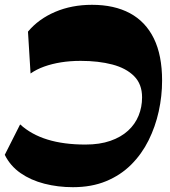

<svg xmlns="http://www.w3.org/2000/svg" viewBox="-30 -764 708 798"><path d="M273.2 14Q210.8 14 154.4 -0.5Q98 -15 55.4 -44.6Q12.8 -74.2 -10.2 -120.5L53.7 -247Q100 -204.7 167.4 -184Q234.7 -163.2 325 -163.2Q384.5 -163.2 428.7 -178.6Q473 -194 502.3 -220.9Q531.5 -247.7 546 -283.3Q560.5 -318.8 560.5 -359.5Q560.5 -414.3 527.4 -447.5Q494.3 -480.8 436.8 -495.9Q379.3 -511 305.3 -511Q261.5 -511 223.6 -504.9Q185.8 -498.8 153.9 -487.4Q122 -476 97 -458.5L86.3 -632.5Q130 -685 199 -714.5Q268 -744 352.3 -744Q445 -744 510.1 -709Q575.2 -674 609.5 -604.1Q643.7 -534.3 643.7 -429Q643.7 -364.8 629.7 -301Q615.7 -237.3 587.4 -180.4Q559 -123.5 515.3 -79.8Q471.5 -36 411.1 -11Q350.7 14 273.2 14Z"/></svg>

Font: Savate ExtraLight
Style: Italic
Weight: 200
Italic angle: -11°
Designer: Max Esnée
Foundry: Plomb Type
Version: Version 2.000